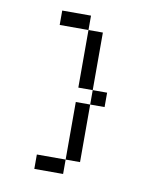

<svg xmlns="http://www.w3.org/2000/svg" viewBox="-79 -692 719 821"><g transform="rotate(10 281.0 -281.0)"><path d="M125 -562.5H250V-625H125ZM125 62.5H250V0H125ZM250 0H312.5V-250H250ZM250 -312.5H312.5V-562.5H250ZM312.5 -250H375V-312.5H312.5Z"/></g></svg>

Font: ChillMoonMono
Style: Regular
Weight: 400
Designer: Warren2060
Foundry: ChillType
Version: Version 1.000;Glyphs 3.1.1 (3135)